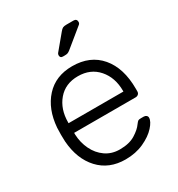

<svg xmlns="http://www.w3.org/2000/svg" viewBox="-174 -840 895 964"><g transform="rotate(-30 273.0 -357.5)"><path d="M274 10Q179 10 121 -52.5Q63 -115 55 -220L54 -260L55 -300Q63 -404 120.5 -467Q178 -530 274 -530Q378 -530 436.5 -461Q495 -392 495 -272V-257Q495 -247 488.5 -241Q482 -235 472 -235H116V-225Q118 -178 137.5 -137.5Q157 -97 192 -72.5Q227 -48 274 -48Q329 -48 363.5 -69.5Q398 -91 413 -113Q422 -125 426.5 -128Q431 -131 443 -131H459Q468 -131 474 -126Q480 -121 480 -113Q480 -92 453.5 -62.5Q427 -33 380 -11.5Q333 10 274 10ZM434 -291V-295Q434 -372 390.5 -422Q347 -472 274 -472Q201 -472 158.5 -422Q116 -372 116 -295V-291ZM259 -595Q243 -595 243 -611Q243 -619 248 -624L317 -707Q326 -718 333 -721.5Q340 -725 354 -725H395Q414 -725 414 -706Q414 -699 409 -694L300 -605Q292 -599 286 -597Q280 -595 269 -595Z"/></g></svg>

Font: Rubik AZ
Style: Regular
Weight: 300
Designer: Hubert and Fischer
Foundry: Hubert & Fischer
Version: Version 2.000